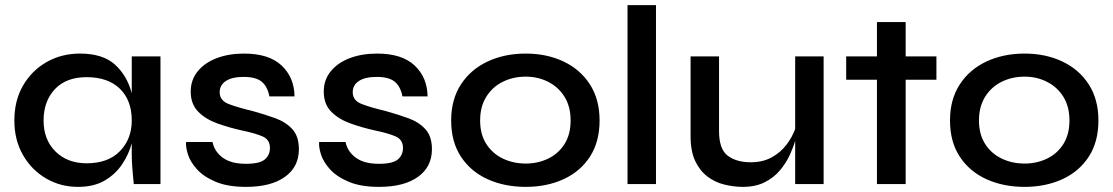

<svg xmlns="http://www.w3.org/2000/svg" viewBox="-20 -718 4342 749"><path d="M284 11Q216 11 159.5 -22Q103 -55 69.5 -113.5Q36 -172 36 -248Q36 -326 70 -384.5Q104 -443 162 -476Q220 -509 292 -509Q381 -509 428.5 -466Q476 -423 494 -354V-498H606V0H502Q502 0 500 -19Q498 -38 496 -65.5Q494 -93 494 -118V-159Q482 -115 456 -76.5Q430 -38 388 -13.5Q346 11 284 11ZM318 -81Q402 -81 448 -128.5Q494 -176 494 -248Q494 -327 447.5 -372Q401 -417 318 -417Q238 -417 194 -370Q150 -323 150 -248Q150 -173 196.5 -127Q243 -81 318 -81Z M706 -164H809Q817 -126 849.5 -102.5Q882 -79 939 -79Q993 -79 1013 -96Q1033 -113 1033 -141Q1033 -173 1005 -185.5Q977 -198 924 -209Q874 -220 828 -236.5Q782 -253 753 -282.5Q724 -312 724 -361Q724 -406 751 -439.5Q778 -473 825 -491Q872 -509 932 -509Q1029 -509 1078.5 -462.5Q1128 -416 1129 -342H1031Q1023 -382 1000 -400Q977 -418 931 -418Q885 -418 861 -402Q837 -386 837 -358Q837 -326 871.5 -312.5Q906 -299 965 -285Q1012 -272 1053.5 -257Q1095 -242 1120.5 -214Q1146 -186 1146 -136Q1146 -67 1091.5 -28Q1037 11 940 11Q868 11 821 -9Q774 -29 748 -58Q722 -87 713 -116Q704 -145 706 -164Z M1225 -164H1328Q1336 -126 1368.5 -102.5Q1401 -79 1458 -79Q1512 -79 1532 -96Q1552 -113 1552 -141Q1552 -173 1524 -185.5Q1496 -198 1443 -209Q1393 -220 1347 -236.5Q1301 -253 1272 -282.5Q1243 -312 1243 -361Q1243 -406 1270 -439.5Q1297 -473 1344 -491Q1391 -509 1451 -509Q1548 -509 1597.5 -462.5Q1647 -416 1648 -342H1550Q1542 -382 1519 -400Q1496 -418 1450 -418Q1404 -418 1380 -402Q1356 -386 1356 -358Q1356 -326 1390.5 -312.5Q1425 -299 1484 -285Q1531 -272 1572.5 -257Q1614 -242 1639.5 -214Q1665 -186 1665 -136Q1665 -67 1610.5 -28Q1556 11 1459 11Q1387 11 1340 -9Q1293 -29 1267 -58Q1241 -87 1232 -116Q1223 -145 1225 -164Z M2031 11Q1948 11 1882 -19Q1816 -49 1778 -107Q1740 -165 1740 -248Q1740 -330 1778 -388.5Q1816 -447 1882 -478Q1948 -509 2031 -509Q2113 -509 2178.5 -478Q2244 -447 2281.5 -388.5Q2319 -330 2319 -248Q2319 -165 2281.5 -107Q2244 -49 2178.5 -19Q2113 11 2031 11ZM2031 -80Q2079 -80 2119 -99.5Q2159 -119 2182.5 -156.5Q2206 -194 2206 -248Q2206 -302 2182.5 -340Q2159 -378 2119 -398.5Q2079 -419 2031 -419Q1982 -419 1941.5 -399Q1901 -379 1877 -340.5Q1853 -302 1853 -248Q1853 -194 1877 -156.5Q1901 -119 1941.5 -99.5Q1982 -80 2031 -80Z M2428 -698H2539V0H2428Z M3193 0H3082V-169Q3075 -144 3061 -113.5Q3047 -83 3023.5 -54.5Q3000 -26 2964 -7.5Q2928 11 2878 11Q2842 11 2805.5 2Q2769 -7 2739.5 -29.5Q2710 -52 2692 -90Q2674 -128 2674 -186V-498H2785V-207Q2785 -136 2819 -110.5Q2853 -85 2909 -85Q2956 -85 2991 -104.5Q3026 -124 3048.5 -154Q3071 -184 3082 -215V-498H3193Z M3281 -498H3401V-632H3513V-498H3633V-407H3513V0H3401V-407H3281Z M3977 11Q3894 11 3828 -19Q3762 -49 3724 -107Q3686 -165 3686 -248Q3686 -330 3724 -388.5Q3762 -447 3828 -478Q3894 -509 3977 -509Q4059 -509 4124.5 -478Q4190 -447 4227.5 -388.5Q4265 -330 4265 -248Q4265 -165 4227.5 -107Q4190 -49 4124.5 -19Q4059 11 3977 11ZM3977 -80Q4025 -80 4065 -99.5Q4105 -119 4128.5 -156.5Q4152 -194 4152 -248Q4152 -302 4128.5 -340Q4105 -378 4065 -398.5Q4025 -419 3977 -419Q3928 -419 3887.5 -399Q3847 -379 3823 -340.5Q3799 -302 3799 -248Q3799 -194 3823 -156.5Q3847 -119 3887.5 -99.5Q3928 -80 3977 -80Z"/></svg>

Font: Syne SemiBold
Style: Regular
Weight: 600
Designer: Lucas Descroix
Foundry: Bonjour Monde
Version: Version 2.200; ttfautohint (v1.8.4)